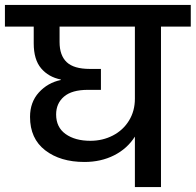

<svg xmlns="http://www.w3.org/2000/svg" viewBox="-44 -760 795 780"><path d="M731 -652H610V0H504V-205Q473 -156 419.5 -129Q366 -102 299 -102Q201 -102 139.5 -149.5Q78 -197 78 -285Q78 -345 114 -384.5Q150 -424 203 -435V-437Q153 -447 123 -482.5Q93 -518 93 -584V-652H-24V-740H731ZM504 -652H198V-589Q198 -535 227 -507.5Q256 -480 321 -480H366V-395H313Q248 -395 216 -367.5Q184 -340 184 -295Q184 -243 222.5 -215.5Q261 -188 323 -188Q373 -188 414.5 -209.5Q456 -231 480 -270Q504 -309 504 -359Z"/></svg>

Font: Poppins Cyr Med
Style: Regular
Weight: 500
Designer: Ninad Kale (Devanagari), Jonny Pinhorn (Latin)
Foundry: Indian Type Foundry
Version: 4.004